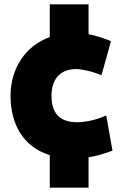

<svg xmlns="http://www.w3.org/2000/svg" viewBox="-20 -737 607 891"><path d="M211 134V-17C87 -56 29 -161 29 -293C29 -418 97 -524 211 -565V-717H391V-578C422 -573 458 -561 495 -546L451 -388C423 -399 393 -409 364 -413C350 -416 337 -417 324 -416C257 -413 219 -367 219 -293C219 -218 251 -173 329 -170C341 -169 356 -170 371 -172C403 -176 439 -186 473 -201L502 -38C467 -24 427 -13 391 -7V134Z"/></svg>

Font: Repo Black
Style: Regular
Weight: 900
Designer: Stefan Peev
Foundry: Context Ltd
Version: Version 1.502